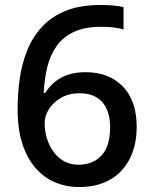

<svg xmlns="http://www.w3.org/2000/svg" viewBox="-20 -744 615 774"><path d="M51 -304Q51 -366 59.5 -426.5Q68 -487 89.5 -540.5Q111 -594 149 -635.5Q187 -677 245 -700.5Q303 -724 387 -724Q408 -724 434.5 -722Q461 -720 478 -715V-625Q460 -631 437 -633.5Q414 -636 388 -636Q322 -636 278 -615.5Q234 -595 208 -558Q182 -521 170.5 -473Q159 -425 156 -369H162Q177 -393 199 -412Q221 -431 252 -442Q283 -453 325 -453Q419 -453 475 -395.5Q531 -338 531 -233Q531 -158 502.5 -103Q474 -48 422.5 -19Q371 10 299 10Q247 10 202 -9Q157 -28 123 -67Q89 -106 70 -165Q51 -224 51 -304ZM297 -80Q354 -80 389 -117Q424 -154 424 -232Q424 -295 393 -331.5Q362 -368 300 -368Q258 -368 226.5 -350Q195 -332 177.5 -304.5Q160 -277 160 -248Q160 -217 168.5 -188Q177 -159 194.5 -134Q212 -109 237.5 -94.5Q263 -80 297 -80Z"/></svg>

Font: Noto Sans Syriac Eastern Medium
Style: Regular
Weight: 500
Designer: Patrick Giasson and the Monotype Design Team
Foundry: Monotype Imaging Inc.
Version: Version 3.001